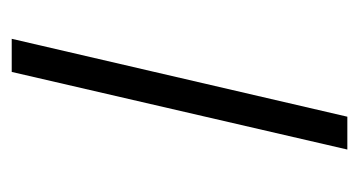

<svg xmlns="http://www.w3.org/2000/svg" viewBox="-164 -448 619 331"><g transform="rotate(90 145.5 -282.5)"><path d="M46.9 6.8 181.2 -571.8H237.8L104 6.8Z"/></g></svg>

Font: Common Serif Medium
Style: Italic
Weight: 500
Italic angle: -12°
Designer: Philipp H. Poll, Khaled Hosny
Foundry: Stefan Peev, Context Ltd.
Version: Version 1.026